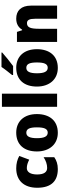

<svg xmlns="http://www.w3.org/2000/svg" viewBox="894 -1700 816 2645"><g transform="rotate(-90 1302.5 -378.0)"><path d="M295 10C363 10 415 -8 459 -39V-186C413 -155 362 -137 311 -137C256 -137 221 -178 221 -275C221 -369 256 -417 309 -417C348 -417 383 -405 425 -384L476 -521C427 -548 371 -563 305 -563C141 -563 38 -460 38 -274C38 -77 134 10 295 10Z M1053 -278C1053 -461 947 -563 798 -563C629 -563 538 -452 538 -278C538 -107 636 10 795 10C966 10 1053 -109 1053 -278ZM721 -277C721 -375 744 -424 796 -424C851 -424 870 -375 870 -278C870 -180 851 -129 797 -129C743 -129 721 -181 721 -277Z M1334 0V-760H1153V0Z M1901 -756V-766H1702C1673 -721 1625 -663 1591 -620V-606H1715C1768 -645 1861 -719 1901 -756ZM1947 -278C1947 -461 1841 -563 1692 -563C1523 -563 1432 -452 1432 -278C1432 -107 1530 10 1689 10C1860 10 1947 -109 1947 -278ZM1615 -277C1615 -375 1638 -424 1690 -424C1745 -424 1764 -375 1764 -278C1764 -180 1745 -129 1691 -129C1637 -129 1615 -181 1615 -277Z M2368 -563C2297 -563 2247 -534 2216 -482H2208L2185 -553H2047V0H2228V-246C2228 -362 2244 -415 2306 -415C2351 -415 2366 -377 2366 -304V0H2547V-360C2547 -497 2476 -563 2368 -563Z"/></g></svg>

Font: Noto Sans Armenian SemiCondensed Black
Style: Regular
Weight: 900
Width: 4
Designer: Monotype Design Team
Foundry: Monotype Imaging Inc.
Version: Version 2.008